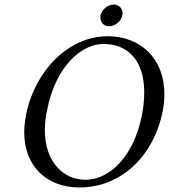

<svg xmlns="http://www.w3.org/2000/svg" viewBox="-20 -818 746 848"><path d="M699 -329C704 -355 706 -380 706 -403C706 -559 601 -658 455 -658C284 -658 133 -506 95 -310C90 -283 87 -258 87 -234C87 -82 188 10 331 10C515 10 660 -129 699 -329ZM436 -624C544 -624 617 -552 617 -410C617 -380 614 -347 607 -310C572 -131 467 -24 357 -24C260 -24 178 -103 178 -244C178 -270 181 -297 187 -327C227 -537 349 -624 436 -624ZM424 -750C419 -724 436 -702 462 -702C488 -702 515 -724 520 -750C526 -776 508 -798 482 -798C456 -798 430 -776 424 -750Z"/></svg>

Font: Libertinus Serif
Style: Italic
Weight: 400
Italic angle: -12°
Designer: Philipp H. Poll, Khaled Hosny
Foundry: Caleb Maclennan
Version: Version 7.050;RELEASE